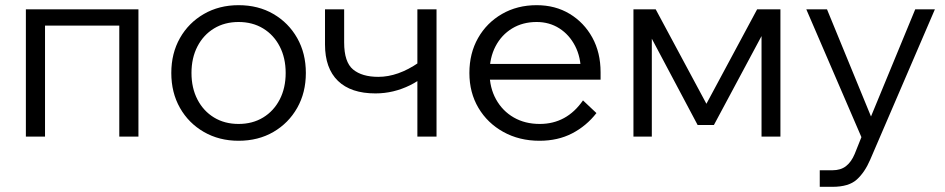

<svg xmlns="http://www.w3.org/2000/svg" viewBox="-20 -528 3653 742"><path d="M80 0V-492H515V0H441V-477L493 -429H92L154 -477V0Z M902 16Q827 16 768 -18Q709 -52 675.5 -111Q642 -170 642 -246Q642 -322 675.5 -381Q709 -440 768 -474Q827 -508 902 -508Q978 -508 1036.5 -474Q1095 -440 1128.5 -381Q1162 -322 1162 -246Q1162 -170 1128.5 -111Q1095 -52 1036.5 -18Q978 16 902 16ZM902 -49Q956 -49 997 -74Q1038 -99 1061 -143.5Q1084 -188 1084 -246Q1084 -304 1061 -348.5Q1038 -393 997 -418Q956 -443 902 -443Q848 -443 807 -418Q766 -393 743 -348.5Q720 -304 720 -246Q720 -188 743 -143.5Q766 -99 807 -74Q848 -49 902 -49Z M1431 -167Q1336 -167 1286 -215.5Q1236 -264 1236 -356V-492H1310V-364Q1310 -288 1344.5 -259.5Q1379 -231 1442 -231Q1518 -231 1598 -286L1624 -237Q1596 -214 1564.5 -198.5Q1533 -183 1499.5 -175Q1466 -167 1431 -167ZM1593 0V-492H1667V0Z M2233 -140 2285 -91Q2246 -41 2191 -12.5Q2136 16 2065 16Q1987 16 1925.5 -18Q1864 -52 1829 -111Q1794 -170 1794 -246Q1794 -322 1827.5 -381Q1861 -440 1920 -474Q1979 -508 2054 -508Q2126 -508 2181.5 -474.5Q2237 -441 2269 -383Q2301 -325 2301 -249V-243H2225V-249Q2225 -307 2202.5 -350.5Q2180 -394 2141.5 -418.5Q2103 -443 2054 -443Q2000 -443 1959 -418Q1918 -393 1895 -349Q1872 -305 1872 -247Q1872 -189 1897 -144Q1922 -99 1965.5 -74Q2009 -49 2066 -49Q2170 -49 2233 -140ZM2301 -220H1856V-281H2285L2301 -249Z M2428 0V-492H2514L2718 -112H2702L2906 -492H2996V0H2923V-467H2965L2739 -45H2676L2452 -467H2499V0Z M3517 -492H3593L3343 89Q3322 138 3291 166Q3260 194 3197 194H3148V130H3197Q3229 130 3249.5 114Q3270 98 3283 67L3309 2L3096 -492H3176L3362 -39H3330Z"/></svg>

Font: Wix Madefor Display
Style: Regular
Weight: 400
Designer: Dalton Maag Ltd
Foundry: Dalton Maag Ltd
Version: Version 3.100